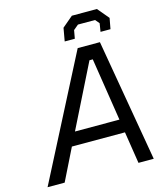

<svg xmlns="http://www.w3.org/2000/svg" viewBox="-133 -1023 933 1118"><g transform="rotate(-15 333.5 -464.0)"><path d="M329 -794 343 -873 408 -928H559L617 -859L605 -794H545L553 -844L532 -869H429L399 -844L390 -794ZM13 0 392 -737H526L653 0H561L531 -192H211L116 0ZM251 -272H519L460 -651H440Z"/></g></svg>

Font: Tomorrow
Style: Italic
Weight: 400
Italic angle: -10°
Designer: Tony de Marco, Monica Rizzolli
Foundry: Just in Type
Version: Version 2.002